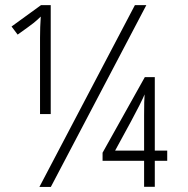

<svg xmlns="http://www.w3.org/2000/svg" viewBox="-20 -734 738 754"><path d="M179.2 -286.1H137.2V-585.9Q137.2 -627.9 140.1 -668.9Q124.5 -653.8 111.3 -643.3Q98.1 -632.8 49.3 -598.1L25.4 -629.9L141.1 -713.9H179.2ZM179.7 0H134.8L509.8 -713.9H554.7ZM587.9 -142.6H636.7V-102.5H587.9V-0.5H545.9V-102.5H382.8V-134.3L548.8 -431.2H587.9ZM545.9 -142.6V-280.3Q545.9 -342.3 547.9 -363.3Q545.9 -357.4 527.3 -319.8Q508.8 -282.2 432.1 -142.6Z"/></svg>

Font: Open Sans Hebrew Condensed Light
Style: Regular
Weight: 300
Width: 3
Foundry: Ascender Corporation, Yanek Iontef
Version: Version 2.001;PS 002.001;hotconv 1.0.70;makeotf.lib2.5.58329